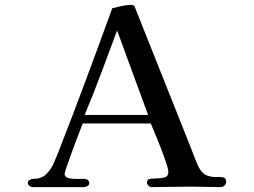

<svg xmlns="http://www.w3.org/2000/svg" viewBox="-20 -765 1040 787"><path d="M587 -294Q555 -380 523.5 -467Q492 -554 460 -640Q428 -554 395.5 -467Q363 -380 327 -294ZM907 -19Q907 -11 900 -4.5Q893 2 885 2Q854 2 824 1Q794 0 764 0Q722 0 681 1Q640 2 599 2Q594 2 588 -5Q582 -12 582 -16Q582 -31 599 -32.5Q616 -34 626 -34Q641 -34 655.5 -38Q670 -42 670 -62Q670 -71 661 -98Q652 -125 639.5 -157.5Q627 -190 615 -218Q603 -246 598 -259H319Q316 -251 307.5 -229Q299 -207 288.5 -179Q278 -151 268 -123.5Q258 -96 251.5 -76.5Q245 -57 245 -52Q245 -39 261.5 -35Q278 -31 298 -31.5Q318 -32 327 -32Q334 -32 340 -27Q346 -22 346 -14Q346 -7 338.5 -2.5Q331 2 324 2H114Q107 2 100.5 -3Q94 -8 94 -15Q94 -24 102.5 -28Q111 -32 118 -32Q148 -32 166 -48Q184 -64 197 -89Q202 -100 207 -112Q212 -124 217 -136Q275 -284 330.5 -433Q386 -582 440 -731Q460 -736 479.5 -740.5Q499 -745 519 -745Q521 -745 525.5 -743.5Q530 -742 531 -740L762 -160Q770 -140 777.5 -119.5Q785 -99 795 -79Q809 -53 827.5 -46Q846 -39 864.5 -39.5Q883 -40 895 -38Q907 -36 907 -19Z"/></svg>

Font: Kaisei Opti Medium
Style: Regular
Weight: 500
Designer: Font-Kai, 金井和夫
Foundry: KAZUO KANAI
Version: Version 5.003